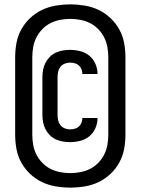

<svg xmlns="http://www.w3.org/2000/svg" viewBox="-20 -777 640 874"><path d="M300 77Q267 77 234 71.5Q201 66 171.5 52Q142 38 117.5 15Q93 -8 77 -37Q61 -66 55 -98.5Q49 -131 49 -164V-516Q49 -549 55 -581.5Q61 -614 77 -643Q93 -672 117.5 -695Q142 -718 171.5 -732Q201 -746 234 -751.5Q267 -757 300 -757Q333 -757 366 -751.5Q399 -746 428.5 -732Q458 -718 482.5 -695Q507 -672 523 -643Q539 -614 545 -581.5Q551 -549 551 -516V-164Q551 -131 545 -98.5Q539 -66 523 -37Q507 -8 482.5 15Q458 38 428.5 52Q399 66 366 71.5Q333 77 300 77ZM300 11Q323 11 346.5 6.5Q370 2 390.5 -8.5Q411 -19 427.5 -36Q444 -53 454.5 -74Q465 -95 469 -118Q473 -141 473 -164V-516Q473 -539 469 -562Q465 -585 454.5 -606Q444 -627 427.5 -644Q411 -661 390.5 -671.5Q370 -682 346.5 -686.5Q323 -691 300 -691Q277 -691 253.5 -686.5Q230 -682 209.5 -671.5Q189 -661 172.5 -644Q156 -627 145.5 -606Q135 -585 131 -562Q127 -539 127 -516V-164Q127 -141 131 -118Q135 -95 145.5 -74Q156 -53 172.5 -36Q189 -19 209.5 -8.5Q230 2 253.5 6.5Q277 11 300 11ZM299 -130Q282 -130 265 -133Q248 -136 233 -143Q218 -150 206 -162.5Q194 -175 186.5 -190Q179 -205 176 -221.5Q173 -238 173 -255V-425Q173 -442 176 -458.5Q179 -475 186.5 -490Q194 -505 206 -517.5Q218 -530 233 -537Q248 -544 265 -547Q282 -550 299 -550Q322 -550 345.5 -544Q369 -538 387 -523Q405 -508 414.5 -486Q424 -464 424 -440H355Q355 -451 351 -461.5Q347 -472 339 -479Q331 -486 320.5 -489Q310 -492 299 -492Q286 -492 274 -487Q262 -482 254.5 -472Q247 -462 244.5 -450Q242 -438 242 -425V-255Q242 -242 244.5 -230Q247 -218 254.5 -208Q262 -198 274 -193Q286 -188 299 -188Q310 -188 320.5 -191Q331 -194 339 -201Q347 -208 351 -218.5Q355 -229 355 -240H424Q424 -216 414.5 -194Q405 -172 387 -157Q369 -142 345.5 -136Q322 -130 299 -130Z"/></svg>

Font: Iosevka SS04 Extended
Style: Bold
Weight: 700
Width: 7
Monospace: yes
Designer: Belleve Invis
Foundry: Belleve Invis
Version: Version 19.0.0; ttfautohint (v1.8.4)